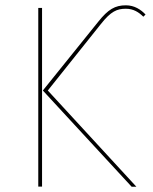

<svg xmlns="http://www.w3.org/2000/svg" viewBox="-20 -711 583 731"><path d="M481.3 0H499.3L162 -366.4L364 -619.4C402.3 -668 425.4 -677.7 459.3 -677.7C488.4 -677.7 508.8 -664.1 525.7 -647.4L534.1 -655.7C516.4 -674.6 491.6 -690.8 459.3 -690.8C418 -690.8 391.7 -675.4 354.3 -628.6L143.1 -366.4ZM140.1 -680.8H125.7V-0.6H140.1Z"/></svg>

Font: Fira Sans Hair
Style: Regular
Weight: 100
Designer: bBox Type GmbH & Carrois Corporate GbR & Edenspiekermann AG
Foundry: bBox Type GmbH & Carrois Corporate GbR & Edenspiekermann AG
Version: Version 4.300;PS 004.300;hotconv 1.0.88;makeotf.lib2.5.64775